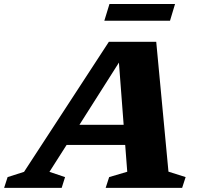

<svg xmlns="http://www.w3.org/2000/svg" viewBox="-84 -914 980 934"><path d="M735.5 -79 819 -52.5 802 0H430L447 -52.5L535 -78.5L525 -209H240L156.5 -78L232.5 -52.5L216 0H-64L-47 -52.5L33 -78L445.5 -710.5H676ZM302.5 -307H517.5L494.5 -609.5ZM423.5 -813 448.5 -894.5H767.5L743 -813Z"/></svg>

Font: Newsreader 6pt
Style: Bold Italic
Weight: 700
Italic angle: -17°
Designer: Hugues Gentile
Foundry: Production Type
Version: Version 1.003; ttfautohint (v1.8.3)